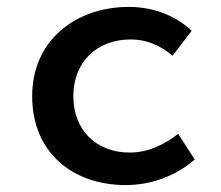

<svg xmlns="http://www.w3.org/2000/svg" viewBox="-20 -523 639 555"><path d="M73 -245C73 -82 190 12 344 12C414 12 487 -13 543 -62L495 -136C457 -107 411 -82 355 -82C258 -82 192 -147 192 -245C192 -344 260 -409 358 -409C402 -409 441 -393 479 -362L534 -434C493 -473 431 -503 352 -503C202 -503 73 -409 73 -245Z"/></svg>

Font: Source Code Pro Semibold
Style: Regular
Weight: 600
Monospace: yes
Designer: Paul D. Hunt
Foundry: Adobe Systems Incorporated
Version: Version 1.017;PS 1.000;hotconv 1.0.70;makeotf.lib2.5.5900